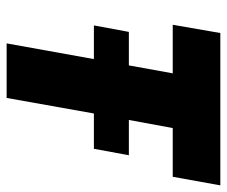

<svg xmlns="http://www.w3.org/2000/svg" viewBox="-74 -626 700 593"><g transform="rotate(90 276.5 -330.0)"><path d="M283 0H114.5L163 -269.5H59L79 -377.5H182.5L207 -513H57L82.5 -660H553L526.5 -513H376L351 -377.5H460L440 -269.5H331Z"/></g></svg>

Font: Lucymar Sans ExtraBold
Style: Italic
Weight: 800
Italic angle: -10°
Foundry: The League of Moveable Type (original font) / Main changes by Cristiano Sobral with portions from Mirco Monsees
Version: Version 2.00;August 30, 2020;FontCreator 13.0.0.2681 64-bit